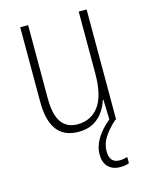

<svg xmlns="http://www.w3.org/2000/svg" viewBox="-113 -601 693 891"><g transform="rotate(-15 233.5 -155.5)"><path d="M391 -529V0H361L358 -104H355Q346 -75 328 -49Q310 -23 281 -6.5Q252 10 209 10Q72 10 72 -170V-529H110V-178Q110 -98 136.5 -61.5Q163 -25 213 -25Q279 -25 316 -75.5Q353 -126 353 -233V-529ZM310 131Q310 187 358 187Q369 187 379.5 185Q390 183 396 181V211Q389 214 378 216Q367 218 354 218Q317 218 296 197Q275 176 275 137Q275 98 298 60.5Q321 23 362 -10L387 0Q350 33 330 64.5Q310 96 310 131Z"/></g></svg>

Font: Noto Sans Telugu Condensed ExtraLight
Style: Regular
Weight: 200
Width: 3
Designer: Jelle Bosma - Monotype Design Team
Foundry: Monotype Imaging Inc.
Version: Version 2.005; ttfautohint (v1.8.4.7-5d5b)